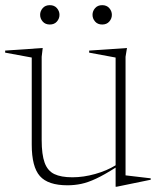

<svg xmlns="http://www.w3.org/2000/svg" viewBox="-29 -708 604 744"><path d="M132.5 -165.5Q132.5 -109 144 -77.5Q155.5 -46 181.5 -33.5Q207.5 -21 251.5 -21Q294.5 -21 339.8 -33.8Q385 -46.5 419 -67.5V-485L316.5 -504V-512L463 -522L457.5 -488V-28.5L555 -17V-11.5L423.5 15.5H419V-58.5Q375 -30.5 343.5 -15.8Q312 -1 285.8 4.5Q259.5 10 232.5 10Q157 10 125.5 -25.8Q94 -61.5 94 -147.5V-485L-9 -504V-512L136.5 -522L132.5 -488ZM164 -613Q146.5 -613 136.5 -624.5Q126.5 -636 126.5 -650.5Q126.5 -665 136.5 -676.5Q146.5 -688 164 -688Q181.5 -688 191.5 -676.5Q201.5 -665 201.5 -650.5Q201.5 -636 191.5 -624.5Q181.5 -613 164 -613ZM367 -613Q349.5 -613 339.5 -624.5Q329.5 -636 329.5 -650.5Q329.5 -665 339.5 -676.5Q349.5 -688 367 -688Q384.5 -688 394.5 -676.5Q404.5 -665 404.5 -650.5Q404.5 -636 394.5 -624.5Q384.5 -613 367 -613Z"/></svg>

Font: Newsreader 72pt ExtraLight
Style: Regular
Weight: 275
Designer: Hugues Gentile
Foundry: Production Type
Version: Version 1.003; ttfautohint (v1.8.3)